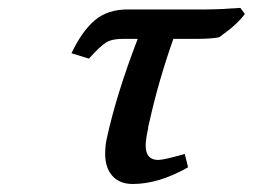

<svg xmlns="http://www.w3.org/2000/svg" viewBox="-20 -454 637 484"><path d="M476.1 -356H417Q379.4 -249.5 356.9 -147.9Q356.4 -146.5 355 -139.9Q353.5 -133.3 353 -131.8L354 -132.8Q347.2 -103 347.2 -86.9Q347.2 -50.8 378.9 -50.8Q392.6 -50.8 445.8 -65.9L454.1 -32.2Q379.9 9.8 314.9 9.8Q281.2 9.8 263.2 -10.7Q245.1 -31.2 245.1 -65.9Q245.1 -86.4 249 -104Q272.9 -214.8 327.1 -356H289.1Q261.7 -356 247.1 -346.7Q232.4 -337.4 204.1 -306.2L160.2 -319.8Q187 -376 219.2 -403.1Q251.5 -430.2 301.8 -430.2H499Q532.2 -430.2 585.9 -434.1L597.2 -418.9Q589.4 -407.7 577.6 -396.5Q565.9 -385.3 558.3 -379.4Q550.8 -373.5 532.2 -359.9Q511.2 -356 476.1 -356Z"/></svg>

Font: Linear Smooth
Style: Bold Italic
Weight: 700
Designer: Philipp H. Poll, Flanker
Foundry: Philipp H. Poll, reworked by Flanker
Version: Version 1.061 | FøM Fix